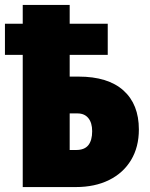

<svg xmlns="http://www.w3.org/2000/svg" viewBox="-23 -757 608 777"><path d="M69 -535H-3V-661H69V-737H259V-661H413V-535H259V-447H295Q414 -447 476.5 -391Q539 -335 539 -233Q539 -162 507.5 -109.5Q476 -57 418.5 -28.5Q361 0 284 0H69ZM285 -150Q319 -150 334.5 -169.5Q350 -189 350 -226Q350 -260 334.5 -279Q319 -298 291 -298H259V-150Z"/></svg>

Font: Noto Sans Display Black Narrow
Style: Regular
Weight: 900
Width: 4
Designer: Monotype Design team
Foundry: Monotype Imaging Inc.
Version: Version 1.000